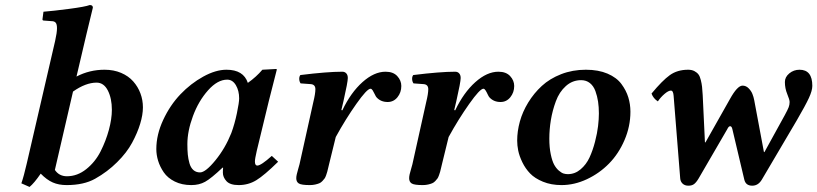

<svg xmlns="http://www.w3.org/2000/svg" viewBox="-20 -718 3214 755"><path d="M419.9 -286.1Q419.9 -331.1 404.1 -362.1Q388.2 -393.1 359.9 -393.1Q316.9 -393.1 267.1 -357.9L195.8 -49.8Q212.4 -24.9 243.2 -24.9Q284.2 -24.9 319.3 -53Q354.5 -81.1 375.5 -122.6Q396.5 -164.1 408.2 -207.5Q419.9 -251 419.9 -286.1ZM319.8 -583 280.8 -417Q332 -443.8 391.1 -443.8Q427.2 -443.8 456.3 -431.4Q485.4 -418.9 503.9 -397.9Q522.5 -377 532.2 -350.8Q542 -324.7 542 -295.9Q542 -266.6 531.2 -231.2Q520.5 -195.8 499.5 -156.7Q478.5 -117.7 440.4 -80.1Q402.8 -42.5 354 -15.1Q309.6 9.8 242.2 9.8Q210.9 9.8 187.5 -0.5Q164.1 -10.7 140.1 -35.2Q114.3 2.4 96.2 17.1L64 2.9Q73.7 -24.9 85 -74.2L196.8 -557.1Q204.1 -589.8 204.1 -606.9Q204.1 -622.6 199 -628.7Q193.8 -634.8 183.1 -634.8L151.9 -637.2Q147 -637.2 147 -642.1L150.9 -671.9Q188.5 -674.8 251.7 -683.1Q314.9 -691.4 333 -698.2Q345.2 -698.2 345.2 -688Z M889.6 -194.8Q902.8 -230.5 911.6 -272.9Q920.4 -315.4 920.4 -331.1Q920.4 -361.3 907.5 -383.1Q894.5 -404.8 873.5 -404.8Q835.4 -404.8 798.1 -362.8Q760.7 -320.8 738.8 -261.7Q716.8 -202.6 716.8 -150.9Q716.8 -127.4 718.5 -110.1Q720.2 -92.8 725.1 -75.7Q730 -58.6 740.5 -49.3Q751 -40 766.6 -40Q788.1 -40 826.9 -87.4Q865.7 -134.8 889.6 -194.8ZM856.4 -39.1Q856.4 -52.2 857.4 -58.1L855.5 -59.1Q810.1 -16.1 786.6 -3.2Q763.2 9.8 732.4 9.8Q695.3 9.8 667.2 -4.2Q639.2 -18.1 624 -40.3Q608.9 -62.5 601.8 -85.7Q594.7 -108.9 594.7 -131.8Q594.7 -188.5 621.8 -246.6Q648.9 -304.7 689.5 -347.2Q730 -389.6 779.1 -416.7Q828.1 -443.8 870.6 -443.8Q937.5 -443.8 954.6 -392.1Q987.8 -415.5 1011.7 -443.8L1066.4 -446.8Q1068.4 -446.8 1068.4 -443.8L1037.1 -320.8L989.7 -125Q982.4 -93.3 982.4 -83Q982.4 -66.9 991.7 -66.9Q1006.3 -66.9 1048.8 -105L1073.7 -82Q1019 -28.3 987.8 -9.3Q956.5 9.8 918.5 9.8Q884.8 9.8 870.6 -5.6Q856.4 -21 856.4 -39.1Z M1322.3 -285.2 1326.2 -284.2Q1359.4 -354 1405.3 -395Q1451.2 -436 1496.1 -436Q1526.4 -436 1542.2 -418.7Q1558.1 -401.4 1558.1 -379.9Q1558.1 -354.5 1543 -335.7Q1527.8 -316.9 1504.4 -316.9Q1477.5 -316.9 1460.9 -335Q1458 -337.9 1453.9 -346.9Q1449.7 -356 1445.6 -362.5Q1441.4 -369.1 1437 -369.1Q1423.3 -369.1 1381.1 -309.3Q1338.9 -249.5 1300.3 -179.2L1273.9 -71.8L1270.5 -57.6Q1268.1 -46.9 1266.8 -42.5Q1265.6 -38.1 1262.5 -29.1Q1259.3 -20 1256.3 -16.1Q1253.4 -12.2 1247.8 -6.1Q1242.2 0 1235.6 2.7Q1229 5.4 1219.5 7.6Q1210 9.8 1198.2 9.8Q1165 9.8 1155 3.4Q1145 -2.9 1145 -17.1Q1145 -23.9 1147 -32.5Q1148.9 -41 1152.3 -52.5Q1155.8 -64 1157.7 -71.8L1211.9 -315.9Q1220.2 -349.6 1220.2 -367.2Q1220.2 -385.7 1202.1 -387.2L1162.1 -390.1Q1157.2 -397 1156.7 -406.7Q1156.2 -416.5 1161.1 -422.9Q1266.6 -436 1326.2 -436Q1335.9 -436 1341.8 -429.4Q1347.7 -422.9 1347.7 -411.1Q1347.7 -395.5 1330.6 -320.3Z M1766.1 -285.2 1770 -284.2Q1803.2 -354 1849.1 -395Q1895 -436 1939.9 -436Q1970.2 -436 1986.1 -418.7Q2002 -401.4 2002 -379.9Q2002 -354.5 1986.8 -335.7Q1971.7 -316.9 1948.2 -316.9Q1921.4 -316.9 1904.8 -335Q1901.9 -337.9 1897.7 -346.9Q1893.6 -356 1889.4 -362.5Q1885.3 -369.1 1880.9 -369.1Q1867.2 -369.1 1825 -309.3Q1782.7 -249.5 1744.1 -179.2L1717.8 -71.8L1714.4 -57.6Q1711.9 -46.9 1710.7 -42.5Q1709.5 -38.1 1706.3 -29.1Q1703.1 -20 1700.2 -16.1Q1697.3 -12.2 1691.7 -6.1Q1686 0 1679.4 2.7Q1672.9 5.4 1663.3 7.6Q1653.8 9.8 1642.1 9.8Q1608.9 9.8 1598.9 3.4Q1588.9 -2.9 1588.9 -17.1Q1588.9 -23.9 1590.8 -32.5Q1592.8 -41 1596.2 -52.5Q1599.6 -64 1601.6 -71.8L1655.8 -315.9Q1664.1 -349.6 1664.1 -367.2Q1664.1 -385.7 1646 -387.2L1606 -390.1Q1601.1 -397 1600.6 -406.7Q1600.1 -416.5 1605 -422.9Q1710.4 -436 1770 -436Q1779.8 -436 1785.6 -429.4Q1791.5 -422.9 1791.5 -411.1Q1791.5 -395.5 1774.4 -320.3Z M2140.1 -172.9Q2140.1 -137.7 2145.8 -111.1Q2151.4 -84.5 2159.2 -70.3Q2167 -56.2 2177.5 -47.1Q2188 -38.1 2196.3 -35.6Q2204.6 -33.2 2212.9 -33.2Q2240.7 -33.2 2262.9 -52Q2285.2 -70.8 2298.1 -98.6Q2311 -126.5 2319.8 -160.6Q2328.6 -194.8 2331.8 -222.4Q2335 -250 2335 -272Q2335 -296.9 2331.8 -318.4Q2328.6 -339.8 2321.3 -359.9Q2314 -379.9 2299.6 -391.4Q2285.2 -402.8 2265.1 -402.8Q2231 -402.8 2205.1 -379.6Q2179.2 -356.4 2165.8 -319.8Q2152.3 -283.2 2146.2 -246.1Q2140.1 -209 2140.1 -172.9ZM2013.7 -165Q2013.7 -201.7 2024.2 -240Q2034.7 -278.3 2057.1 -314.9Q2079.6 -351.6 2110.6 -380.1Q2141.6 -408.7 2186.5 -426.3Q2231.4 -443.8 2283.7 -443.8Q2333 -443.8 2368.9 -428.5Q2404.8 -413.1 2423.6 -387.7Q2442.4 -362.3 2450.7 -335.2Q2459 -308.1 2459 -278.8Q2459 -221.2 2435.8 -167.2Q2412.6 -113.3 2375 -75Q2337.4 -36.6 2288.1 -13.4Q2238.8 9.8 2188 9.8Q2147.5 9.8 2115.2 -3.4Q2083 -16.6 2064.5 -35.9Q2045.9 -55.2 2033.9 -80.1Q2022 -105 2017.8 -125.7Q2013.7 -146.5 2013.7 -165Z M2542 -350.1Q2584.5 -401.4 2614 -422.6Q2643.6 -443.8 2686 -443.8Q2700.2 -443.8 2710.4 -438.5Q2720.7 -433.1 2726.6 -425.3Q2732.4 -417.5 2735.8 -403.3Q2739.3 -389.2 2740.7 -376.7Q2742.2 -364.3 2743.2 -344.2L2752 -158.7L2753.9 -157.7L2850.1 -328.1Q2879.4 -381.3 2899.9 -381.3Q2913.6 -381.3 2923.8 -370.8Q2934.1 -360.4 2938.7 -348.6Q2943.4 -336.9 2945.8 -324.2L2983.9 -120.6L2985.8 -119.6L3065.9 -265.1Q3077.6 -286.6 3081.3 -296.4Q3085 -306.2 3085 -316.9Q3085 -325.7 3075.7 -348.1Q3066.4 -370.6 3066.4 -395.5Q3066.4 -415 3083.7 -429.4Q3101.1 -443.8 3124 -443.8Q3174.3 -443.8 3174.3 -380.4Q3174.3 -361.8 3160.9 -332.8Q3147.5 -303.7 3112.8 -244.1L2976.1 -12.2Q2961.9 12.2 2938 12.2Q2912.1 12.2 2906.7 -12.2L2859.9 -210Q2857.4 -221.7 2851.1 -221.7Q2845.2 -221.7 2839.8 -210L2727.1 -16.1Q2717.8 -0.5 2709.2 5.9Q2700.7 12.2 2687 12.2Q2672.9 12.2 2664.3 4.2Q2655.8 -3.9 2654.8 -16.1L2628.9 -340.8Q2627.4 -361.8 2618.2 -361.8Q2608.4 -361.8 2593 -348.6Q2577.6 -335.4 2566.9 -319.3Q2548.8 -331.1 2542 -350.1Z"/></svg>

Font: Linux Libertine G
Style: Semibold Italic
Weight: 600
Italic angle: -11.5°
Designer: Philipp H. Poll
Foundry: Philipp H. Poll
Version: Version 5.1.1